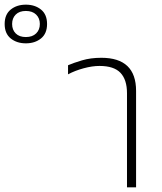

<svg xmlns="http://www.w3.org/2000/svg" viewBox="-266 -804 694 824"><path d="M279 0V-404Q279 -462 251 -491.5Q223 -521 161 -521Q130 -521 93 -511Q56 -501 26 -485V-524Q49 -534 86 -545Q123 -556 169 -556Q318 -556 318 -414V0ZM-155 -618Q-194 -618 -220 -639Q-246 -660 -246 -701Q-246 -742 -220 -763Q-194 -784 -155 -784Q-116 -784 -90 -763Q-64 -742 -64 -701Q-64 -660 -90 -639Q-116 -618 -155 -618ZM-155 -645Q-127 -645 -111 -660.5Q-95 -676 -95 -701Q-95 -726 -111 -741.5Q-127 -757 -155 -757Q-183 -757 -198.5 -741.5Q-214 -726 -214 -701Q-214 -676 -198.5 -660.5Q-183 -645 -155 -645Z"/></svg>

Font: Noto Sans Thai ExtraLight
Style: Regular
Weight: 200
Designer: Monotype Design Team
Foundry: Monotype Imaging Inc.
Version: Version 2.001; ttfautohint (v1.8.4.7-5d5b)